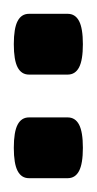

<svg xmlns="http://www.w3.org/2000/svg" viewBox="49 -786 140 278"><g transform="rotate(90 119.0 -647.0)"><path d="M194 -597Q171 -597 160.5 -602.5Q150 -608 150 -619V-675Q150 -686 160.5 -691.5Q171 -697 194 -697Q217 -697 227.5 -691.5Q238 -686 238 -675V-619Q238 -608 227.5 -602.5Q217 -597 194 -597ZM44 -597Q21 -597 10.5 -602.5Q0 -608 0 -619V-675Q0 -686 10.5 -691.5Q21 -697 44 -697Q67 -697 77.5 -691.5Q88 -686 88 -675V-619Q88 -608 77.5 -602.5Q67 -597 44 -597Z"/></g></svg>

Font: Asap
Style: Regular
Weight: 400
Designer: Pablo Cosgaya
Foundry: Omnibus-Type
Version: Version 3.001